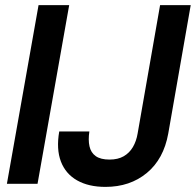

<svg xmlns="http://www.w3.org/2000/svg" viewBox="-20 -720 767 752"><path d="M7 0 131 -700H251L127 0ZM393 12Q327 12 282 -13.5Q237 -39 218.5 -87.5Q200 -136 212 -205H330Q325 -172 330.5 -147Q336 -122 355 -108.5Q374 -95 409 -95Q442 -95 464.5 -108Q487 -121 500.5 -144Q514 -167 519 -197L607 -700H727L639 -197Q621 -97 555 -42.5Q489 12 393 12Z"/></svg>

Font: DM Sans 36pt SemiBold
Style: Italic
Weight: 600
Italic angle: -10°
Designer: Colophon Foundry, Jonny Pinhorn
Foundry: Colophon Foundry
Version: Version 4.004;gftools[0.9.30]